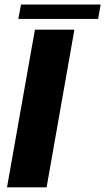

<svg xmlns="http://www.w3.org/2000/svg" viewBox="-20 -802 451 822"><path d="M10 0H179.5L298.5 -675H129.5ZM58.5 -721H400L411 -782.5H70Z"/></svg>

Font: Anybody UltraCondensed Thin
Style: Bold Italic
Weight: 700
Italic angle: -10°
Version: Version 1.111